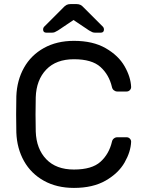

<svg xmlns="http://www.w3.org/2000/svg" viewBox="-20 -910 707 940"><path d="M342 -80Q430 -80 472 -118Q514 -156 528 -216Q530 -226 537.5 -232Q545 -238 554 -238H600Q609 -238 615.5 -231.5Q622 -225 622 -216Q620 -167 590 -114.5Q560 -62 497.5 -26Q435 10 342 10Q258 10 195 -25Q132 -60 97.5 -121.5Q63 -183 60 -261Q59 -291 59 -350Q59 -409 60 -439Q63 -517 97.5 -578.5Q132 -640 195 -675Q258 -710 342 -710Q435 -710 497.5 -674Q560 -638 590 -585.5Q620 -533 622 -484Q622 -475 615.5 -468.5Q609 -462 600 -462H554Q545 -462 537.5 -468Q530 -474 528 -484Q514 -544 472 -582Q430 -620 342 -620Q255 -620 206.5 -569.5Q158 -519 155 -434Q154 -404 154 -350Q154 -296 155 -266Q158 -181 206.5 -130.5Q255 -80 342 -80ZM392 -871 484 -779Q489 -774 489 -766Q489 -750 473 -750H447Q438 -750 432 -752.5Q426 -755 416 -761L340 -812L264 -761Q254 -755 248 -752.5Q242 -750 233 -750H207Q191 -750 191 -766Q191 -774 196 -779L288 -871Q298 -882 306 -886Q314 -890 325 -890H355Q366 -890 374 -886Q382 -882 392 -871Z"/></svg>

Font: Contemporary
Style: Regular
Weight: 400
Designer: Victor Tran
Foundry: Victor Tran
Version: Version 1.100